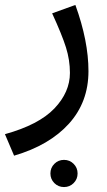

<svg xmlns="http://www.w3.org/2000/svg" viewBox="-50 -379 433 777"><path d="M-30 164Q107 126 170 60Q233 -6 233 -84Q233 -136 217 -187Q201 -238 161 -325L255 -359Q308 -213 308 -91Q308 34 229 121.5Q150 209 7 251ZM154 323Q154 300 170 284Q186 268 209 268Q232 268 248 284Q264 300 264 323Q264 346 248 362Q232 378 209 378Q186 378 170 362Q154 346 154 323Z"/></svg>

Font: FiraGO
Style: Regular
Weight: 400
Designer: bBox Type
Foundry: bBox Type GmbH
Version: Version 1.001;April 20, 2020;FontCreator 12.0.0.2555 64-bit